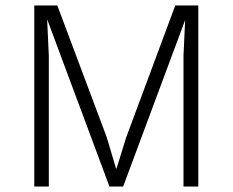

<svg xmlns="http://www.w3.org/2000/svg" viewBox="-20 -680 848 700"><path d="M703 -660V0H649V-477L655 -607L429 0H379L153 -607H152L158 -477V0H105V-660H189L369 -180L403 -66H405L440 -179L619 -660Z"/></svg>

Font: Kantumruy Pro Light
Style: Regular
Weight: 300
Version: Version 1.002